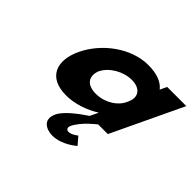

<svg xmlns="http://www.w3.org/2000/svg" viewBox="-171 -781 1308 1308"><g transform="rotate(45 483.5 -126.5)"><path d="M376.2 158C334.8 245 410.1 275 463.4 275C555.4 275 634.6 203 634.6 203L588.3 149C588.3 149 554 179 523 179C506 179 492.7 165 504.6 140C537.8 70 630.1 0 630.1 0H723.1L966.5 -513H782.1L758.8 -464C727.5 -505 669.5 -528 586 -528C421.9 -528 258.9 -406 187.6 -256C116.3 -106 163.7 15 335.3 15C420 15 507.3 -16 573.3 -58H575.7L548.1 0C495.2 35 403.3 101 376.2 158ZM375.6 -256C409.3 -327 497.2 -377 578.3 -377C658.2 -377 698.5 -327 664.8 -256C638.6 -186 554.7 -136 471.2 -136C384.1 -136 349.8 -186 375.6 -256Z"/></g></svg>

Font: Hussar
Style: BdSuprExtOblFive
Weight: 700
Foundry: Cannot Into Space Fonts
Version: Version 2.00